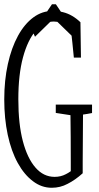

<svg xmlns="http://www.w3.org/2000/svg" viewBox="-30 -886 468 912"><path d="M407.2 -389.2Q407.2 -369.1 407.2 -349.1Q385.7 -344.7 364.3 -341.8Q362.8 -202.1 362.8 -114.3Q362.8 -85 362.8 -63Q327.6 -31.2 291 -12.7Q256.3 5.9 215.8 5.9Q167.5 5.9 127 -24.9Q85.4 -55.7 54.4 -111.8Q23.4 -168 6.8 -245.4Q-9.8 -322.8 -9.8 -413.6Q-9.8 -504.4 7.3 -581.8Q24.4 -659.2 55.4 -715.8Q86.4 -772.5 128.9 -803.7Q170.4 -834 219.2 -834Q272.9 -834 312.5 -810.5Q333.5 -798.3 352.1 -780.3Q353 -701.2 354.5 -612.3H320.8Q314 -684.6 306.6 -747.6Q296.4 -757.3 287.1 -763.2Q257.3 -783.7 225.6 -783.7Q177.7 -783.7 139.6 -739.7Q101.6 -695.8 79.3 -613.8Q57.1 -531.7 57.1 -414.3Q57.1 -296.9 78.6 -215.3Q100.1 -133.8 138.7 -89.8Q176.8 -45.9 229.5 -45.9Q258.8 -45.9 282.7 -58.6Q293 -63.5 306.2 -72.8Q306.2 -89.8 306.2 -114.3Q306.2 -243.2 304.7 -338.9Q269 -343.8 234.9 -349.6Q234.9 -369.1 234.9 -389.2ZM324.7 -732.9 315.4 -711.4 225.6 -798.8 136.2 -711.4 127 -732.9 216.8 -865.7H235.4Z"/></svg>

Font: Scarab Serif
Style: Condensed-Light
Weight: 300
Designer: John Roberts
Foundry: Scarab
Version: 1.0